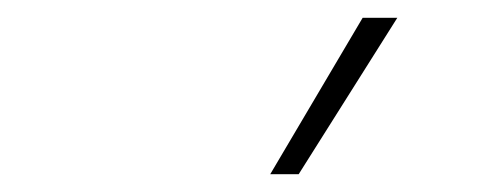

<svg xmlns="http://www.w3.org/2000/svg" viewBox="-20 -828 540 216"><path d="M284 -632 388 -808H427L316 -632Z"/></svg>

Font: Encode Sans Condensed Thin Thin
Style: Regular
Weight: 250
Version: Version 3.002